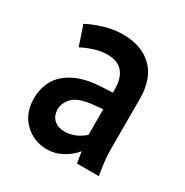

<svg xmlns="http://www.w3.org/2000/svg" viewBox="-131 -636 725 753"><g transform="rotate(30 231.0 -259.0)"><path d="M37 -138Q37 -184 58.5 -221.5Q80 -259 127.5 -282.5Q175 -306 250 -309L294 -311V-328Q294 -376 271.5 -403Q249 -430 202 -430Q173 -430 143.5 -420.5Q114 -411 89 -398L59 -487Q88 -503 131 -516Q174 -529 216 -529Q300 -529 349 -481.5Q398 -434 398 -341V-123Q398 -102 399 -85Q400 -68 403 -46L410 0H311L303 -51Q281 -24 248.5 -6.5Q216 11 181 11Q121 11 79 -29.5Q37 -70 37 -138ZM139 -147Q139 -117 157.5 -100.5Q176 -84 205 -84Q253 -84 294 -120V-236L254 -232Q189 -226 164 -201.5Q139 -177 139 -147Z"/></g></svg>

Font: Radio Canada Condensed Medium
Style: Regular
Weight: 500
Width: 3
Designer: Charles Daoud, Etienne Aubert Bonn, Alexandre Saumier Demers, Jacques Le Bailly
Foundry: Radio-Canada
Version: Version 2.104; ttfautohint (v1.8.4.7-5d5b);gftools[0.9.28.de